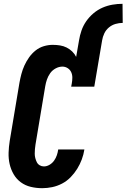

<svg xmlns="http://www.w3.org/2000/svg" viewBox="-20 -978 663 1006"><path d="M394 -766Q398 -792 407 -818Q416 -844 432 -867Q448 -890 470 -908.5Q492 -927 517.5 -938Q543 -949 569.5 -953.5Q596 -958 622 -958L623 -858Q604 -858 585 -852.5Q566 -847 550.5 -834Q535 -821 526.5 -803Q518 -785 515 -766ZM201 8Q170 8 141 1Q112 -6 89 -23Q66 -40 51.5 -65Q37 -90 30.5 -118.5Q24 -147 25 -178Q26 -209 31 -240L82 -545Q86 -567 92 -590Q98 -613 108 -635Q118 -657 132.5 -677.5Q147 -698 166.5 -713.5Q186 -729 209.5 -736Q233 -743 256 -743Q276 -743 294.5 -740Q313 -737 329 -729Q345 -721 358 -708.5Q371 -696 379 -680L394 -766H515L474 -524H353L356 -540Q359 -556 359 -571.5Q359 -587 353 -600Q347 -613 334.5 -621Q322 -629 307 -629Q289 -629 271.5 -619.5Q254 -610 243 -594.5Q232 -579 226 -561.5Q220 -544 217 -526L166 -221Q164 -209 163 -196.5Q162 -184 162 -172.5Q162 -161 165 -149.5Q168 -138 173 -128Q178 -118 188 -112Q198 -106 210 -106Q225 -106 239.5 -114.5Q254 -123 263.5 -136.5Q273 -150 278 -165Q283 -180 285 -195H422V-194Q418 -168 408.5 -142.5Q399 -117 384.5 -93.5Q370 -70 350 -49.5Q330 -29 305 -16Q280 -3 253.5 2.5Q227 8 201 8Z"/></svg>

Font: Iosevka Term Curly Hv Obl
Style: Regular
Weight: 900
Italic angle: -9°
Designer: Belleve Invis
Foundry: Belleve Invis
Version: Version 32.3.0